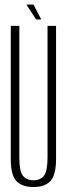

<svg xmlns="http://www.w3.org/2000/svg" viewBox="-20 -784 289 810"><path d="M121 5Q169 5 192.8 -20.2Q216.5 -45.5 216.5 -114V-675H180.5V-120Q180.5 -62 165.5 -42.8Q150.5 -23.5 121 -23.5Q91.5 -23.5 76.5 -42.8Q61.5 -62 61.5 -120V-675H25.5V-114Q25.5 -45.5 49.2 -20.2Q73 5 121 5ZM132.5 -702H154L121.5 -764.5H91.5Z"/></svg>

Font: Anybody ExtraCondensed ExtraLight
Style: Regular
Weight: 250
Width: 2
Version: Version 1.113;gftools[0.9.25]